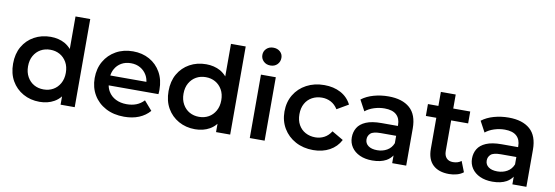

<svg xmlns="http://www.w3.org/2000/svg" viewBox="-57 -1179 4598 1592"><g transform="rotate(10 2242.5 -382.5)"><path d="M308 7Q231 7 169.5 -27.5Q108 -62 73 -123Q38 -184 38 -267Q38 -350 73 -411Q108 -472 169.5 -506Q231 -540 308 -540Q375 -540 428 -511Q457 -494 480 -468V-742H604V0H485V-70Q462 -41 430 -23Q377 7 308 7ZM323 -100Q368 -100 403.5 -120Q439 -140 460.5 -178Q482 -216 482 -267Q482 -319 460.5 -356.5Q439 -394 403.5 -414Q368 -434 323 -434Q278 -434 242.5 -414Q207 -394 185.5 -356.5Q164 -319 164 -267Q164 -216 185.5 -178Q207 -140 242.5 -120Q278 -100 323 -100Z M1020 7Q931 7 864.5 -28.5Q798 -64 761.5 -126Q725 -188 725 -267Q725 -347 760.5 -408.5Q796 -470 858.5 -505Q921 -540 1001 -540Q1079 -540 1140 -506Q1201 -472 1236 -410Q1271 -348 1271 -264Q1271 -256 1270.5 -246Q1270 -236 1269 -227H850Q855 -199 869 -176Q891 -139 931 -119Q971 -99 1023 -99Q1068 -99 1104 -113Q1140 -127 1168 -157L1235 -80Q1199 -38 1144.5 -15.5Q1090 7 1020 7ZM849 -310H1153Q1149 -340 1135 -365Q1115 -400 1080.5 -420Q1046 -440 1001 -440Q955 -440 920.5 -420Q886 -400 867 -365Q853 -340 849 -310Z M1617 7Q1540 7 1478.5 -27.5Q1417 -62 1382 -123Q1347 -184 1347 -267Q1347 -350 1382 -411Q1417 -472 1478.5 -506Q1540 -540 1617 -540Q1684 -540 1737 -511Q1766 -494 1789 -468V-742H1913V0H1794V-70Q1771 -41 1739 -23Q1686 7 1617 7ZM1632 -100Q1677 -100 1712.5 -120Q1748 -140 1769.5 -178Q1791 -216 1791 -267Q1791 -319 1769.5 -356.5Q1748 -394 1712.5 -414Q1677 -434 1632 -434Q1587 -434 1551.5 -414Q1516 -394 1494.5 -356.5Q1473 -319 1473 -267Q1473 -216 1494.5 -178Q1516 -140 1551.5 -120Q1587 -100 1632 -100Z M2078 0V-534H2203V0ZM2141 -622Q2106 -622 2083.5 -644Q2061 -666 2061 -697Q2061 -729 2083.5 -750.5Q2106 -772 2141 -772Q2176 -772 2198.5 -751.5Q2221 -731 2221 -700Q2221 -667 2199 -644.5Q2177 -622 2141 -622Z M2612 7Q2528 7 2462.5 -28.5Q2397 -64 2360 -126Q2323 -188 2323 -267Q2323 -347 2360 -408.5Q2397 -470 2462.5 -505Q2528 -540 2612 -540Q2690 -540 2749.5 -508.5Q2809 -477 2840 -416L2744 -360Q2720 -398 2685.5 -416Q2651 -434 2611 -434Q2565 -434 2528 -414Q2491 -394 2470 -356.5Q2449 -319 2449 -267Q2449 -215 2470 -177.5Q2491 -140 2528 -120Q2565 -100 2611 -100Q2651 -100 2685.5 -118Q2720 -136 2744 -174L2840 -118Q2809 -58 2749.5 -25.5Q2690 7 2612 7Z M3277 0V-65Q3258 -37 3227 -19Q3180 7 3109 7Q3049 7 3004 -13.5Q2959 -34 2934.5 -70.5Q2910 -107 2910 -153Q2910 -198 2931.5 -234Q2953 -270 3002 -291Q3051 -312 3132 -312H3270V-320Q3270 -375 3237 -405.5Q3204 -436 3137 -436Q3092 -436 3048.5 -422Q3005 -408 2975 -383L2926 -474Q2969 -507 3028.5 -523.5Q3088 -540 3152 -540Q3268 -540 3331.5 -484.5Q3395 -429 3395 -313V0ZM3270 -229H3141Q3077 -229 3055 -208.5Q3033 -188 3033 -158Q3033 -124 3060 -104Q3087 -84 3135 -84Q3181 -84 3217.5 -105Q3254 -126 3270 -167Z M3756 7Q3668 7 3620 -38.5Q3572 -84 3572 -173V-434H3484V-534H3572V-652H3697V-534H3840V-434H3697V-176Q3697 -138 3716.5 -117Q3736 -96 3771 -96Q3813 -96 3841 -118L3876 -29Q3854 -11 3822 -2Q3790 7 3756 7Z M4289 0V-65Q4270 -37 4239 -19Q4192 7 4121 7Q4061 7 4016 -13.5Q3971 -34 3946.5 -70.5Q3922 -107 3922 -153Q3922 -198 3943.5 -234Q3965 -270 4014 -291Q4063 -312 4144 -312H4282V-320Q4282 -375 4249 -405.5Q4216 -436 4149 -436Q4104 -436 4060.5 -422Q4017 -408 3987 -383L3938 -474Q3981 -507 4040.5 -523.5Q4100 -540 4164 -540Q4280 -540 4343.5 -484.5Q4407 -429 4407 -313V0ZM4282 -229H4153Q4089 -229 4067 -208.5Q4045 -188 4045 -158Q4045 -124 4072 -104Q4099 -84 4147 -84Q4193 -84 4229.5 -105Q4266 -126 4282 -167Z"/></g></svg>

Font: Montserrat Thin SemiBold
Style: Regular
Weight: 600
Version: Version 9.000